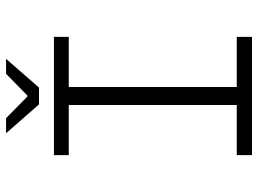

<svg xmlns="http://www.w3.org/2000/svg" viewBox="-130 -730 860 640"><g transform="rotate(-90 300.0 -410.0)"><path d="M272 -710 175.8 -819.8H226.1L297.9 -749H301.8L374 -819.8H423.8L328.1 -710ZM103 0V-50.8H270V-610.8H103V-660.2H497.1V-610.8H330.1V-50.8H497.1V0Z"/></g></svg>

Font: Office Code Pro Light
Style: Regular
Weight: 300
Designer: Nathan Rutzky & Paul D. Hunt
Foundry: Adobe Systems Incorporated
Version: Version 1.004;PS 001.004;hotconv 1.0.70;makeotf.lib2.5.58329